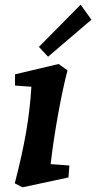

<svg xmlns="http://www.w3.org/2000/svg" viewBox="-20 -785 410 819"><path d="M114 -415 44 -420V-468L230 -512L268 -485Q248 -409 228 -298.5Q208 -188 196 -85L276 -79L272 -28L76 14L43 -3Q75 -126 91.5 -222Q108 -318 114 -415ZM146 -585 324 -765 370 -701 185 -543Z"/></svg>

Font: Andada Pro ExtraBold
Style: Italic
Weight: 800
Italic angle: -6.99998°
Designer: Carolina Giovagnoli
Foundry: Huerta Tipografica
Version: Version 3.005; ttfautohint (v1.8.4)